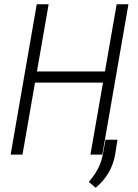

<svg xmlns="http://www.w3.org/2000/svg" viewBox="-20 -731 652 908"><path d="M487.3 -393.1 477.5 -340.3H131.8L141.6 -393.1ZM210 -710.9 86.4 0H30.3L153.8 -710.9ZM587.4 -710.9 463.9 0H407.7L531.7 -710.9ZM535.6 -70.3 524.9 -2.4Q517.1 45.4 493.4 85.7Q469.7 126 432.6 156.7L399.9 129.4Q416.5 110.4 429.9 89.8Q443.4 69.3 452.4 47.4Q461.4 25.4 466.3 -0.5L479 -70.3Z"/></svg>

Font: Roboto Condensed Light
Style: Italic
Weight: 300
Italic angle: -12°
Designer: Christian Robertson
Foundry: Google
Version: Version 3.0; 2020